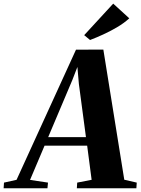

<svg xmlns="http://www.w3.org/2000/svg" viewBox="-100 -1012 756 1032"><path d="M-80.5 0 -78.5 -30.5 -11 -45.5 308.5 -745 455.5 -745.5 568 -46 635 -30.5 633 0H313L315 -30.5L392.5 -45.5L368.5 -229H139.5L61.5 -45L158 -30.5L155 0ZM159 -275H362L324 -560.5L316 -652L288.5 -581ZM384 -797 352.5 -823 508.5 -992.5 595 -913.5Q565 -886.5 528.2 -865Q491.5 -843.5 454.2 -826.5Q417 -809.5 384 -797Z"/></svg>

Font: Merriweather 96pt ExtraBold
Style: Italic
Weight: 800
Italic angle: -7.8°
Version: Version 2.101